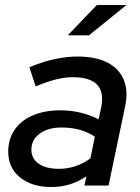

<svg xmlns="http://www.w3.org/2000/svg" viewBox="-20 -745 562 771"><path d="M186 6Q108 6 60.5 -32.5Q13 -71 13 -136Q13 -186 38.5 -223.5Q64 -261 111.5 -281.5Q159 -302 223 -302Q264 -302 303.5 -292.5Q343 -283 376 -266L386 -312Q399 -374 370.5 -404.5Q342 -435 272 -435Q242 -435 206.5 -426.5Q171 -418 123 -398L98 -475Q153 -498 201 -508Q249 -518 291 -518Q364 -518 411 -494Q458 -470 477 -424.5Q496 -379 482 -316L416 0H319L327 -37Q294 -15 259.5 -4.5Q225 6 186 6ZM217 -67Q251 -67 282.5 -77.5Q314 -88 343 -109L361 -196Q306 -233 227 -233Q173 -233 139.5 -208.5Q106 -184 106 -144Q106 -108 135.5 -87.5Q165 -67 217 -67ZM252 -603 369 -725H488L337 -603Z"/></svg>

Font: Red Hat Display SemiBold
Style: Italic
Weight: 600
Italic angle: -12°
Designer: Pentagram, MCKL
Foundry: Pentagram, MCKL
Version: Version 1.023